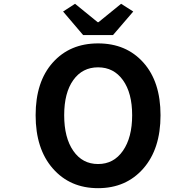

<svg xmlns="http://www.w3.org/2000/svg" viewBox="-20 -984 1040 1018"><path d="M168.9 -373Q168.9 -550.8 259.8 -652.3Q350.6 -753.9 500 -753.9Q649.4 -753.9 740.2 -652.3Q831.1 -550.8 831.1 -373Q831.1 -194.3 739.7 -90.3Q648.4 13.7 500 13.7Q351.6 13.7 260.3 -90.3Q168.9 -194.3 168.9 -373ZM368.7 -184.1Q417 -114.3 500 -114.3Q583 -114.3 631.8 -184.6Q680.7 -254.9 680.7 -373Q680.7 -491.2 631.8 -559.1Q583 -627 500 -627Q417 -627 368.7 -559.6Q320.3 -492.2 320.3 -373Q320.3 -253.9 368.7 -184.1ZM420.9 -797.9 314.5 -922.9 377.9 -963.9 498 -866.2H502L622.1 -963.9L686.5 -922.9L579.1 -797.9Z"/></svg>

Font: GenEi Gothic M Regular
Style: Bold
Weight: 700
Designer: o_tamon (Modified); [Source Han Sans]
Ryoko NISHIZUKA  (kana & ideographs); Paul D. Hunt (Latin, Greek & Cyrillic); Wenl
Version: Version 1.1a;Original Version 1.004